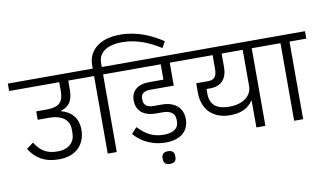

<svg xmlns="http://www.w3.org/2000/svg" viewBox="-120 -1157 2639 1552"><g transform="rotate(-10 1199.5 -380.5)"><path d="M281 -23C433 -23 501 -117 501 -229C501 -325 445 -383 363 -404V-406C445 -432 465 -484 465 -570V-637H579V-698H-20V-637H391V-563C391 -479 359 -437 252 -437H167V-368H257C376 -368 425 -314 425 -244V-213C425 -141 377 -89 283 -88C188 -87 140 -126 97 -193L41 -151C89 -72 165 -23 281 -23Z M677 0H751V-637H889V-698H751V-731C751 -802 803 -867 947 -867C1075 -867 1174 -817 1261 -764L1289 -815C1198 -876 1079 -930 943 -930C762 -930 677 -838 677 -728V-698H539V-637H677Z M1159 169C1196 169 1211 151 1211 122V112C1211 83 1196 65 1159 65C1122 65 1107 83 1107 112V122C1107 151 1122 169 1159 169ZM1154 -7C1286 -7 1347 -74 1347 -167C1347 -260 1282 -315 1175 -315H1108C1055 -315 1028 -340 1028 -376V-394C1028 -425 1050 -449 1105 -449H1298V-637H1426V-698H849V-637H1224V-511H1106C1009 -511 958 -462 958 -387C958 -299 1019 -252 1119 -252H1174C1236 -252 1273 -224 1273 -177V-157C1273 -107 1235 -72 1152 -72C1071 -72 1011 -98 942 -171L898 -122C966 -42 1063 -7 1154 -7Z M1897 0H1971V-637H2109V-698H1386V-637H1650V-523C1650 -463 1629 -436 1577 -436H1480V-359C1480 -217 1569 -134 1707 -134C1799 -134 1858 -166 1893 -219H1897ZM1712 -203C1614 -203 1554 -241 1554 -338V-376H1586C1676 -376 1724 -433 1724 -523V-637H1897V-339C1897 -262 1828 -203 1712 -203Z M2207 0H2281V-637H2419V-698H2069V-637H2207Z"/></g></svg>

Font: IBM Plex Devanagari
Style: Regular
Weight: 400
Designer: Mike Abbink, Paul van der Laan, Pieter van Rosmalen, Erin McLaughlin
Foundry: Bold Monday
Version: Version 1.0